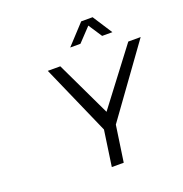

<svg xmlns="http://www.w3.org/2000/svg" viewBox="-158 -1058 1142 1197"><g transform="rotate(-20 413.0 -459.5)"><path d="M210 -700.2H293L466.8 -335L744.1 -700.2H826.2L494.1 -240.2L459 0H379.9L414.1 -236.8ZM391.1 -789.1 511.2 -918.9H586.9L670.9 -789.1H603L543.9 -878.9L459 -789.1Z"/></g></svg>

Font: Trueno Light
Style: Italic
Weight: 300
Designer: Julieta Ulanovsky
Foundry: Julieta Ulanovsky
Version: Version 3.001b | FøM Fix